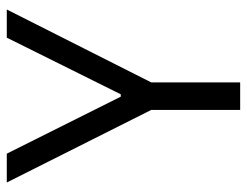

<svg xmlns="http://www.w3.org/2000/svg" viewBox="-101 -627 728 566"><g transform="rotate(-90 263.0 -344.0)"><path d="M222 0V-262L8 -688H93L261 -352H268L435 -688H518L303 -262V0Z"/></g></svg>

Font: Assailand
Style: Regular
Weight: 400
Designer: Hector Gatti with collaboration of the Omnibus-Type team
Foundry: Omnibus-Type
Version: Version 0.072;October 19, 2019;FontCreator 12.0.0.2547 64-bi